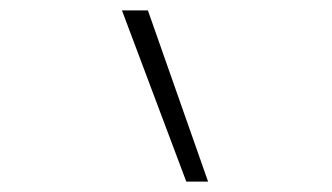

<svg xmlns="http://www.w3.org/2000/svg" viewBox="-20 -792 640 370"><path d="M339 -442 215 -772H265L381 -442Z"/></svg>

Font: Iosevka Extralight Extended
Style: Regular
Weight: 200
Width: 7
Monospace: yes
Designer: Belleve Invis
Foundry: Belleve Invis
Version: Version 32.5.0; ttfautohint (v1.8.4)